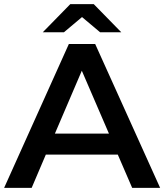

<svg xmlns="http://www.w3.org/2000/svg" viewBox="-25 -914 799 934"><path d="M-5 0 310 -700H438L754 0H618L548 -162H198L129 0ZM505 -264 373 -570 242 -264ZM183 -757 317 -894H431L565 -757H462L374 -831L286 -757Z"/></svg>

Font: Montserrat Thin SemiBold
Style: Regular
Weight: 600
Version: Version 9.000